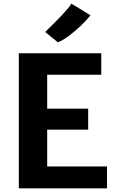

<svg xmlns="http://www.w3.org/2000/svg" viewBox="-20 -1036 645 1056"><path d="M83.5 0V-743H537V-625H239.5V-438.5H465V-323H239.5V-120.5H568.5V0ZM298 -803.5 228.5 -860Q232.5 -864 247.2 -878.5Q262 -893 282 -913Q302 -933 321.8 -954Q341.5 -975 355.5 -991.8Q369.5 -1008.5 372 -1016.5L477.5 -952Q456 -924.5 423.2 -893.2Q390.5 -862 356.5 -837Q322.5 -812 298 -803.5Z"/></svg>

Font: Merriweather Sans
Style: Bold
Weight: 700
Designer: Eben Sorkin
Foundry: Eben Sorkin
Version: Version 1.008; ttfautohint (v1.7.19-72a1) -l 8 -r 50 -G 200 